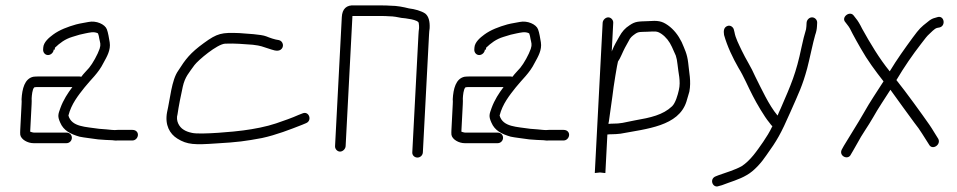

<svg xmlns="http://www.w3.org/2000/svg" viewBox="-20 -548 3530 708"><path d="M182.1 -365 182.5 -372C200.5 -389.1 219.2 -403.7 246.6 -412L273 -420C281.8 -422 289.2 -423.7 295.3 -425C310.4 -427.7 326 -432.8 341.3 -425C343.6 -419 345.3 -412.3 346.2 -405C349.2 -389.8 352.7 -384.6 347.3 -368C340.3 -347.4 321.7 -313.6 308.6 -298C297.7 -285.2 288.3 -276.7 279.9 -265C277.3 -265.7 274.9 -266 272.9 -266H121.9C115.3 -266 108.9 -265.7 102.9 -265C70.8 -258.2 61.6 -220.5 59.5 -182C60 -177.3 60 -171 59.5 -163L54.6 -68C54.2 -62 54.3 -56.3 54.7 -51C57.6 -33.8 81.6 -20 104 -20H225C235.6 -20 244.5 -28.4 245 -39C245.6 -49.6 237.7 -59 225 -59H105C103 -59 98.8 -60 92.2 -62C92.2 -62.7 91.9 -63 91.3 -63L96.5 -163C97 -171.7 97 -179 96.7 -185C97.2 -195.8 99.3 -218.9 105.7 -225C105.8 -225.7 106.1 -226 106.8 -226C110.2 -226.7 113.9 -227 117.9 -227H246.9C229.9 -204.5 213.7 -179.9 202.8 -150C194.1 -126.1 191.6 -119.2 202 -96C214.4 -66.3 240.4 -53.5 273.3 -44C288.9 -40.6 324.5 -36.7 341.7 -34L369.6 -32C378.3 -31.3 386.2 -31 393.6 -31C401.5 -29.7 408.8 -29.3 415.5 -30H468.5C479.1 -30 488 -39.4 488.6 -50C489.1 -60.6 481.2 -69 468.5 -69H413.5C399.9 -67.1 386.1 -70 371.6 -71L345.7 -73C296.4 -80.7 244.4 -79.1 232.3 -122C243.1 -164.8 268.6 -196.2 291.7 -225.5C315 -255 342.8 -278 361.5 -316C374.2 -339 389 -363.8 384.5 -392C382.1 -405.9 378.8 -428 374 -440C367.1 -458.5 334.9 -473 306.4 -467C290.8 -463.6 278.5 -462.6 260.9 -458C229.7 -449.2 199.3 -437.8 175.9 -420.5C161.1 -409.5 140.5 -392.9 139.4 -372L139 -365C138.5 -354.4 146.4 -345 157 -345C167.6 -345 177.5 -354.4 178 -365Z M1009 -400C993 -402 974.9 -408.6 961.7 -414C942.5 -421.5 889 -423.9 862.3 -426C797.8 -428.5 781.8 -425.9 731.4 -389C681.6 -352.8 664 -329.7 637 -287C612.6 -252.9 607.2 -181.8 596 -134C587.3 -86.9 606 -54.3 633.9 -37C670.5 -13.9 698.9 -13.7 776 -19C857 -23.6 884.9 -27.6 946 -39C998.9 -50.4 1050 -70.5 1094.6 -88L1108.9 -94C1132.5 -103.9 1119.1 -139.8 1095.8 -130L1080.5 -124C1056.8 -113.3 1026.7 -102.8 997.9 -93C962.9 -81.1 916.9 -72.2 876.5 -67C850.5 -63.1 718.9 -50.6 688 -58C674.8 -60.7 664.4 -64.7 656.7 -70C641.1 -79.4 627.2 -102.4 634.7 -127C638.1 -152.1 647.8 -201.3 653.9 -228C662.1 -265.2 677.5 -280.1 697.1 -308C710.5 -325.8 780.5 -385.4 810.3 -387C847.4 -388.5 876.9 -385.4 912.1 -383C944.6 -379.2 946.5 -376 969.8 -369C983 -365 1002.2 -356.2 1014.6 -364.5C1029.5 -374.5 1024.2 -396.1 1009 -400Z M1254.5 -9 1279.6 -489H1387.6C1397 -489 1405.9 -488.7 1414.6 -488C1431.5 -488 1446.8 -484.7 1460.3 -482C1472.6 -480.9 1524.9 -475.8 1524.2 -462C1525.2 -456 1525.6 -450 1525.3 -444C1524.2 -436.7 1523.4 -428.3 1523 -419L1500.3 14C1499.7 24.6 1508.7 33 1519.3 33C1529.9 33 1538.7 24.6 1539.3 14L1562 -419C1562.4 -428.3 1563.2 -436.7 1564.3 -444C1565.5 -468.2 1561.1 -487.6 1548.1 -498C1534.2 -507.6 1509 -514.7 1488.1 -517C1468.2 -522 1444.5 -527 1419.6 -527C1409.7 -527.7 1399.7 -528 1389.7 -528H1288.7C1256.7 -530.9 1242 -514.5 1240.4 -485L1215.5 -9C1214.9 1.3 1223.8 11 1233.9 11C1244.1 11 1253.9 1.3 1254.5 -9Z M1772.1 -365 1772.5 -372C1790.5 -389.1 1809.2 -403.7 1836.6 -412L1863 -420C1871.8 -422 1879.2 -423.7 1885.3 -425C1900.4 -427.7 1916 -432.8 1931.3 -425C1933.6 -419 1935.3 -412.3 1936.2 -405C1939.2 -389.8 1942.7 -384.6 1937.3 -368C1930.3 -347.4 1911.7 -313.6 1898.6 -298C1887.7 -285.2 1878.3 -276.7 1869.9 -265C1867.3 -265.7 1864.9 -266 1862.9 -266H1711.9C1705.3 -266 1698.9 -265.7 1692.9 -265C1660.8 -258.2 1651.6 -220.5 1649.5 -182C1650 -177.3 1650 -171 1649.5 -163L1644.6 -68C1644.2 -62 1644.3 -56.3 1644.7 -51C1647.6 -33.8 1671.6 -20 1694 -20H1815C1825.6 -20 1834.5 -28.4 1835 -39C1835.6 -49.6 1827.7 -59 1815 -59H1695C1693 -59 1688.8 -60 1682.2 -62C1682.2 -62.7 1681.9 -63 1681.3 -63L1686.5 -163C1687 -171.7 1687 -179 1686.7 -185C1687.2 -195.8 1689.3 -218.9 1695.7 -225C1695.8 -225.7 1696.1 -226 1696.8 -226C1700.2 -226.7 1703.9 -227 1707.9 -227H1836.9C1819.9 -204.5 1803.7 -179.9 1792.8 -150C1784.1 -126.1 1781.6 -119.2 1792 -96C1804.4 -66.3 1830.4 -53.5 1863.3 -44C1878.9 -40.6 1914.5 -36.7 1931.7 -34L1959.6 -32C1968.3 -31.3 1976.2 -31 1983.6 -31C1991.5 -29.7 1998.8 -29.3 2005.5 -30H2058.5C2069.1 -30 2078 -39.4 2078.6 -50C2079.1 -60.6 2071.2 -69 2058.5 -69H2003.5C1989.9 -67.1 1976.1 -70 1961.6 -71L1935.7 -73C1886.4 -80.7 1834.4 -79.1 1822.3 -122C1833.1 -164.8 1858.6 -196.2 1881.7 -225.5C1905 -255 1932.8 -278 1951.5 -316C1964.2 -339 1979 -363.8 1974.5 -392C1972.1 -405.9 1968.8 -428 1964 -440C1957.1 -458.5 1924.9 -473 1896.4 -467C1880.8 -463.6 1868.5 -462.6 1850.9 -458C1819.7 -449.2 1789.3 -437.8 1765.9 -420.5C1751.1 -409.5 1730.5 -392.9 1729.4 -372L1729 -365C1728.5 -354.4 1736.4 -345 1747 -345C1757.6 -345 1767.5 -354.4 1768 -365Z M2223.8 -91C2223.9 -94.3 2224.4 -97.3 2225.2 -100C2227.5 -117.3 2231.8 -148 2238.1 -192C2242.4 -230.9 2256.4 -314.3 2258.8 -321C2267.5 -332.6 2276.9 -358.2 2284.5 -372L2297.8 -396C2304 -409.8 2311 -414.9 2322.2 -423C2335.2 -432 2342.6 -429.9 2367.6 -431C2397.8 -432.3 2402.7 -433.9 2419.2 -423C2435.8 -411.5 2448.7 -394.9 2457.7 -375C2465.7 -357 2465.7 -357 2472 -343C2474.9 -334.3 2477 -323.7 2478.3 -311C2480.9 -279.6 2491.2 -249.6 2483.3 -216C2479.2 -197.4 2470.8 -168 2458.2 -156C2424.6 -124.1 2379.3 -114.2 2320.5 -104C2278.9 -95.8 2270.5 -92 2237.8 -92C2232.5 -92 2227.8 -91.7 2223.8 -91ZM2202.3 -464 2173.3 90 2192.4 88C2197.6 88 2205.4 90 2209.8 90H2212.3L2219.7 -52C2225.1 -52.7 2230.8 -53 2236.8 -53C2246.1 -53 2256.5 -53.7 2267.9 -55C2365.9 -73.2 2482 -82.7 2511.1 -173C2515.9 -188.3 2519.5 -200.7 2522 -210C2529.3 -249 2520.9 -281.1 2517.6 -317C2513.9 -349.5 2504.7 -366.6 2493.6 -393C2481 -418.3 2464.6 -439.5 2442.8 -455C2420.3 -470.6 2406.6 -472.8 2368.6 -470C2333.5 -468.7 2323 -469.5 2301.8 -455C2284.6 -443.9 2274.1 -432 2263.6 -413C2253.5 -394.7 2245.6 -382.5 2236.9 -361C2236.9 -360.3 2236.5 -359.3 2235.8 -358L2241.3 -464C2241.9 -474.3 2233 -484 2222.9 -484C2212.7 -484 2202.9 -474.3 2202.3 -464Z M2954.3 -464 2953.6 -451C2953.3 -443.7 2951.9 -436.7 2949.5 -430C2946.4 -420.7 2941.7 -402 2935.6 -374C2915.6 -277.2 2897.2 -236.6 2858.8 -148C2854.3 -138.7 2850.5 -130 2847.4 -122L2846.4 -123C2815.3 -160.2 2788 -220.1 2764.9 -266C2750 -300.7 2730.2 -329.7 2715 -362C2704.7 -384 2692.1 -407.5 2688.5 -429L2686 -439C2684.2 -446.9 2674.5 -456.2 2663.2 -452.5C2649 -447.8 2647.4 -434.4 2650 -419C2661.9 -376.6 2682.3 -334.1 2703.6 -297C2722.6 -266.7 2738.9 -226.8 2756.2 -194C2769.4 -167.7 2799.7 -116.2 2816.1 -97L2824.5 -86C2825.8 -84.7 2827.1 -83.7 2828.3 -83C2818.3 -61.5 2805.2 -41 2794.3 -25C2771.2 8 2747.9 43.5 2714.6 65C2689.7 78.8 2658.5 87.8 2629.9 98L2619.7 102C2593.8 111.5 2608 147.6 2630.8 138L2641.9 135C2671.5 123.4 2707.1 113.6 2732.9 98C2760.2 83.3 2788.2 51.2 2805.7 25C2845.5 -30.4 2859 -53.9 2894 -133.5C2925.5 -205.1 2938.9 -231.1 2956.5 -296C2964.3 -324.7 2978.4 -394 2986 -419C2989.9 -429.7 2992.1 -440.3 2992.6 -451L2993.3 -464C2993.9 -474.6 2984.9 -484 2974.4 -484C2963.8 -484 2954.9 -474.6 2954.3 -464Z M3437.4 -485 3427.3 -482C3418.5 -480 3409.6 -475 3400.5 -467C3375.4 -447.4 3371 -443.5 3345.4 -409C3316.7 -369.7 3287.1 -328.6 3260.9 -285C3222.3 -332.3 3188.7 -388.8 3159.2 -442C3150.7 -459.3 3143.1 -472 3136.2 -480L3127.7 -491C3113.1 -509.7 3080.4 -483.9 3097.4 -466L3105.8 -455C3110.9 -449 3117 -438.3 3124.2 -423C3132.7 -407 3142.7 -389 3154.3 -369C3178.4 -326.1 3207.9 -286.5 3238 -248C3214.6 -211.2 3186 -169.3 3166 -133C3140.7 -88.6 3115.1 -49.9 3091.5 -10L3083.8 4C3072.4 27.7 3108 44.2 3117.9 21L3125.6 8C3130.7 -0.7 3136.2 -10.3 3142.1 -21C3157.9 -51.5 3180.4 -81.4 3200.1 -116C3217.4 -147.3 3242.8 -184.5 3263.4 -217C3283.7 -189.2 3338.9 -111.9 3352 -95C3373.3 -69.1 3388.1 -41.7 3405.8 -15C3417.5 7.6 3451.2 -14.2 3439.9 -36C3428.7 -52.9 3419.5 -70.2 3407.1 -88C3378.8 -128.6 3322.8 -206.1 3285.3 -253L3286.3 -254C3314.1 -300.9 3344.6 -345.3 3376.2 -386C3390.6 -405.3 3400.2 -417 3405.1 -421C3412.5 -427.4 3425.5 -442.6 3435.3 -445L3445.4 -447C3468.6 -453.5 3461.7 -491.8 3437.4 -485Z"/></svg>

Font: Just Breathe
Style: Obl1
Weight: 400
Foundry: Cannot Into Space Fonts
Version: Version 0.72